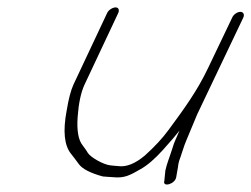

<svg xmlns="http://www.w3.org/2000/svg" viewBox="-20 -499 679 519"><path d="M607.9 -452 542.9 -316C513 -253 477.8 -205 435.8 -148C419.8 -126 398.6 -103 372 -79C346 -57 321.9 -47 299.8 -50C291.1 -51 284.1 -51 278.4 -52C259.1 -54 224.4 -74 217.2 -86C212 -95 206.9 -101 203.5 -106C191.9 -120 187.2 -146 189.9 -183C192.6 -220 198.7 -249 208.4 -270L299.7 -464C303.2 -472 300.5 -479 292.5 -479C284.5 -479 273.2 -472 269.7 -464L178.4 -270C171.6 -255 165.4 -232 160.2 -200C149.8 -145 153.5 -106 172.2 -83C176.7 -78 183.5 -68 193.4 -55C203.3 -42 224.8 -31 258 -22C265.6 -21 275.6 -21 286.3 -20C316.4 -17 330.9 -25 360.3 -42C378.4 -52 399.1 -70 420.7 -94C442.3 -118 456.7 -135 465.2 -146C462.3 -140 456.8 -126 453.9 -120C451.7 -116 449.1 -108 445 -95C438.1 -73 431 -57 427 -38L424.2 -10C418.5 8 453.3 -1 456.3 -20L461.2 -48C461.8 -53 462.3 -58 464.2 -64C469 -76 477.5 -106 483.9 -120L513.1 -190L637.9 -452C641.4 -460 637.7 -467 629.7 -467C621.7 -467 611.4 -460 607.9 -452Z"/></svg>

Font: MewTooHand
Style: UltIta
Weight: 400
Designer: Mew Too, Robert Jablonski
Version: Version 0.77